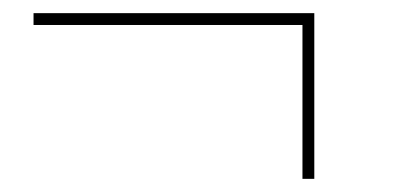

<svg xmlns="http://www.w3.org/2000/svg" viewBox="-20 -277 600 292"><path d="M440 -5V-239H31V-257H458V-5Z"/></svg>

Font: Hanken Grotesk Thin
Style: Italic
Weight: 250
Italic angle: -8°
Designer: Alfredo Marco Pradil
Foundry: Hanken Design Co.
Version: Version 3.013